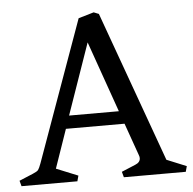

<svg xmlns="http://www.w3.org/2000/svg" viewBox="-62 -707 760 757"><g transform="rotate(-5 318.0 -329.0)"><path d="M467 -70Q467 -76 464 -83L419 -210H187L134 -57L220 -22L214 0H-7L-13 -22L42 -45Q59 -52 63.5 -58Q68 -64 75 -83L275 -640L336 -658L356 -650L571 -54L649 -22L643 0H398L392 -22L447 -45Q467 -53 467 -70ZM302 -542 204 -261H401Z"/></g></svg>

Font: Fenix
Style: Regular
Weight: 400
Designer: Fernando Diaz
Foundry: Fernando Diaz
Version: 004.301